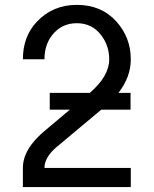

<svg xmlns="http://www.w3.org/2000/svg" viewBox="-20 -762 626 782"><path d="M73.2 0V-78.1Q73.2 -156.7 166.5 -232.9L264.6 -315.4H182.6V-383.8H345.7Q424.8 -451.7 424.8 -520.5Q424.8 -575.7 392.1 -618.7Q355 -667.5 293 -667.5Q231 -667.5 192.9 -619.6Q161.1 -579.6 161.1 -520.5H73.2Q73.2 -613.3 129.9 -673.3Q194.8 -742.2 293 -742.2Q393.1 -742.2 454.6 -673.8Q512.7 -608.4 512.7 -520.5Q512.7 -448.2 462.4 -383.8H511.7V-315.4H392.6L210.4 -163.1Q161.1 -121.1 161.1 -78.1H512.7V0Z"/></svg>

Font: Consola Mono
Style: Book
Weight: 400
Monospace: yes
Version: Version 2.001